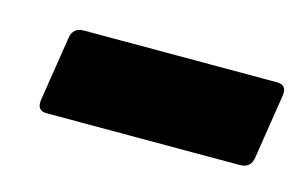

<svg xmlns="http://www.w3.org/2000/svg" viewBox="-33 -385 382 238"><g transform="rotate(15 157.5 -266.5)"><path d="M35 -211Q22 -211 24 -225L37 -308Q39 -322 53 -322H301Q314 -322 312 -308L299 -225Q297 -211 283 -211Z"/></g></svg>

Font: Sofia Sans Extra Condensed Black
Style: Italic
Weight: 900
Italic angle: -9°
Version: Version 4.100